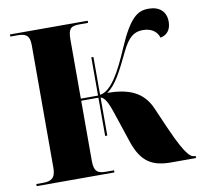

<svg xmlns="http://www.w3.org/2000/svg" viewBox="-80 -805 933 890"><g transform="rotate(-10 386.5 -360.0)"><path d="M22 0H388V-10H352C315 -10 294 -17 294 -70V-354H375V-174H385V-353C402 -349 416 -329 436 -268L483 -127C517 -26 570 0 655 0H772V-10H770C753 -10 732 -10 666 -160L622 -261C586 -343 517 -368 419 -369C462 -398 489 -453 533 -544C564 -608 591 -627 632 -627C672 -627 698 -608 707 -578C741 -585 757 -610 757 -645C757 -692 727 -720 675 -720C624 -720 586 -697 526 -557C484 -459 439 -373 385 -366V-544H375V-364H294V-644C294 -697 310 -704 349 -704H388V-714H22V-704H55C91 -704 113 -697 113 -648V-70C113 -21 91 -10 55 -10H22Z"/></g></svg>

Font: Noto Serif Display Black
Style: Regular
Weight: 900
Designer: Monotype Design Team
Foundry: Monotype Imaging Inc.
Version: Version 2.009